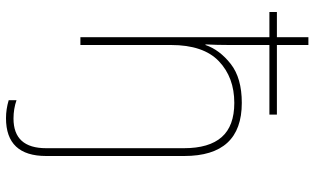

<svg xmlns="http://www.w3.org/2000/svg" viewBox="-224 -576 1048 640"><g transform="rotate(90 300.0 -256.0)"><path d="M374 248Q344 248 314 239V213Q343 223 375 223Q474 223 474 114V-345Q474 -429 437 -471Q400 -513 323 -513Q238 -513 184 -461.5Q130 -410 130 -302V0H104V-630H20V-655H104V-760H130V-655H362V-630H130V-496Q130 -474 129.5 -456.5Q129 -439 128 -417H130Q146 -464 193 -501Q240 -538 323 -538Q500 -538 500 -346V114Q500 248 374 248Z"/></g></svg>

Font: Noto Sans Mono Thin
Style: Regular
Weight: 100
Designer: Monotype Design Team
Foundry: Monotype Imaging Inc.
Version: Version 2.014